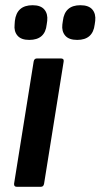

<svg xmlns="http://www.w3.org/2000/svg" viewBox="-20 -716 386 736"><path d="M44 0Q33 0 34 -12L109 -480Q111 -492 122 -492H213Q226 -492 224 -480L149 -12Q147 0 137 0ZM276 -563Q244 -563 230 -579.5Q216 -596 219 -622L221 -636Q228 -696 288 -696Q320 -696 334 -679.5Q348 -663 345 -636L343 -622Q336 -563 276 -563ZM92 -563Q61 -563 47 -579.5Q33 -596 36 -622L37 -636Q44 -696 105 -696Q136 -696 150 -679.5Q164 -663 161 -636L159 -622Q153 -563 92 -563Z"/></svg>

Font: Sofia Sans
Style: Bold Italic
Weight: 700
Italic angle: -9°
Designer: Botio Nikoltchev, Ani Petrova
Foundry: lettersoup
Version: Version 4.101; ttfautohint (v1.8.4.7-5d5b)